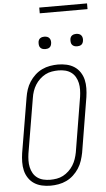

<svg xmlns="http://www.w3.org/2000/svg" viewBox="-69 -1150 664 1201"><g transform="rotate(-5 262.5 -550.0)"><path d="M199 8Q171 8 144.5 2Q118 -4 96.5 -18Q75 -32 60.5 -54Q46 -76 40 -101.5Q34 -127 34.5 -155Q35 -183 39 -210L97 -555Q101 -580 109 -604.5Q117 -629 131.5 -651.5Q146 -674 166 -692.5Q186 -711 210 -722.5Q234 -734 260 -738.5Q286 -743 310 -743Q338 -743 364.5 -737Q391 -731 412.5 -717Q434 -703 448.5 -681Q463 -659 469 -633.5Q475 -608 474.5 -580Q474 -552 470 -525L413 -180Q408 -155 400 -130.5Q392 -106 377.5 -83.5Q363 -61 343 -42.5Q323 -24 299 -12.5Q275 -1 249 3.5Q223 8 199 8ZM200 -29Q220 -29 241 -32.5Q262 -36 281 -46Q300 -56 316.5 -71.5Q333 -87 344.5 -105.5Q356 -124 363 -144.5Q370 -165 374 -186L431 -531Q434 -552 434.5 -574Q435 -596 430.5 -616.5Q426 -637 416 -654.5Q406 -672 389.5 -684Q373 -696 352.5 -701Q332 -706 310 -706Q290 -706 268.5 -702.5Q247 -699 228 -689Q209 -679 192.5 -663.5Q176 -648 164.5 -629.5Q153 -611 146 -590.5Q139 -570 136 -549L78 -204Q75 -183 74.5 -161Q74 -139 78.5 -118.5Q83 -98 93 -80.5Q103 -63 119.5 -51Q136 -39 157 -34Q178 -29 200 -29ZM441 -846Q431 -846 422.5 -849Q414 -852 408.5 -859Q403 -866 402 -875.5Q401 -885 402 -895Q403 -901 406 -907Q409 -913 415 -917Q421 -921 427.5 -922.5Q434 -924 440 -924Q450 -924 458.5 -921Q467 -918 472.5 -911Q478 -904 479.5 -894.5Q481 -885 479 -875Q478 -869 475 -863Q472 -857 466.5 -853Q461 -849 454 -847.5Q447 -846 441 -846ZM241 -846Q231 -846 222.5 -849Q214 -852 208.5 -859Q203 -866 202 -875.5Q201 -885 202 -895Q203 -901 206 -907Q209 -913 215 -917Q221 -921 227.5 -922.5Q234 -924 240 -924Q250 -924 258.5 -921Q267 -918 272.5 -911Q278 -904 279.5 -894.5Q281 -885 279 -875Q278 -869 275 -863Q272 -857 266.5 -853Q261 -849 254 -847.5Q247 -846 241 -846ZM225 -1072V-1108H525V-1072Z"/></g></svg>

Font: Iosevka Extralight Oblique
Style: Regular
Weight: 200
Italic angle: -9°
Monospace: yes
Designer: Belleve Invis
Foundry: Belleve Invis
Version: Version 32.5.0; ttfautohint (v1.8.4)